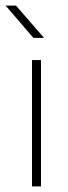

<svg xmlns="http://www.w3.org/2000/svg" viewBox="-37 -664 243 684"><path d="M77 -450H109V0H77ZM82 -529 -17 -644H20L120 -529Z"/></svg>

Font: Poiret One
Style: Regular
Weight: 400
Designer: Denis Masharov (denis.masharov@gmail.com), Cyreal (Charset Expansion)
Foundry: Denis Masharov
Version: Version 1.101